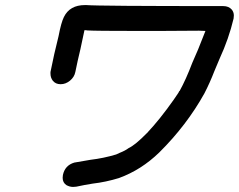

<svg xmlns="http://www.w3.org/2000/svg" viewBox="-20 -667 942 757"><path d="M268 70Q255 70 242 63Q227 53 227 34Q227 29 228 23Q236 -15 273 -26L337 -37Q388 -43 438 -58L451 -64Q474 -73 487 -83Q513 -95 559 -142Q560 -142 560 -143H561V-144Q610 -196 665 -274L684 -302V-303Q685 -303 685.5 -305.5Q686 -308 688 -308Q713 -353 738 -419L761 -472L790 -545L765 -546Q674 -546 609 -545H523Q355 -545 325 -547Q320 -548 313 -548L297 -473Q286 -428 277 -383Q273 -363 256 -349Q239 -335 219 -335Q199 -335 188 -349Q179 -361 179 -377V-383Q193 -454 211 -525Q221 -578 232 -600Q255 -647 315 -647H320Q367 -643 860 -643Q882 -643 894 -629Q902 -619 902 -606Q902 -600 901 -594Q882 -514 846 -436L825 -386Q808 -342 786 -299Q716 -173 608 -66Q537 3 449 35Q397 51 345 57Q313 62 281 69Z"/></svg>

Font: Bad Comic
Style: Italic
Weight: 400
Italic angle: -11°
Designer: GGBotNet
Foundry: GGBotNet
Version: 0.95